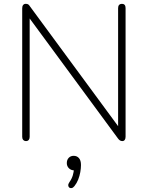

<svg xmlns="http://www.w3.org/2000/svg" viewBox="-20 -731 772 1003"><path d="M116 6Q107 6 101.5 0Q96 -6 96 -16V-688Q96 -699 101 -705Q106 -711 114 -711Q123 -711 127.5 -708Q132 -705 137 -697L619 -42H597V-689Q597 -700 602.5 -705.5Q608 -711 617 -711Q626 -711 631 -705.5Q636 -700 636 -689V-17Q636 -6 631.5 0Q627 6 619 6Q612 6 606.5 2.5Q601 -1 596 -8L114 -663H135V-16Q135 -6 130 0Q125 6 116 6ZM369 241Q362 250 354.5 251.5Q347 253 342 249Q337 245 336.5 237.5Q336 230 343 220Q355 203 360.5 184.5Q366 166 366 150L369 159Q351 159 340 148Q329 137 329 121Q329 104 339 93.5Q349 83 365 83Q382 83 392.5 95Q403 107 403 131Q403 148 399.5 168Q396 188 388.5 207Q381 226 369 241Z"/></svg>

Font: Nunito ExtraLight ExtraLight
Style: Regular
Weight: 250
Version: Version 3.602